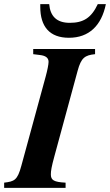

<svg xmlns="http://www.w3.org/2000/svg" viewBox="-52 -905 530 925"><path d="M419 -885C388 -819 350 -795 284 -795C220 -795 190 -828 185 -885H142V-872C142 -777 187 -723 280 -723C377 -723 437 -782 458 -885ZM51 -107C32 -36 17 -31 -32 -25V0H264V-25C207 -28 193 -37 193 -65C193 -81 196 -101 210 -152L322 -564C339 -627 357 -639 406 -644V-669H108V-644L140 -640C167 -637 182 -627 182 -607C182 -595 176 -565 168 -536Z"/></svg>

Font: XITS
Style: Bold Italic
Weight: 700
Italic angle: -16.33°
Designer: MicroPress Inc., with final additions and corrections provided by Coen Hoffman, Elsevier (retired)
Version: Version 1.302